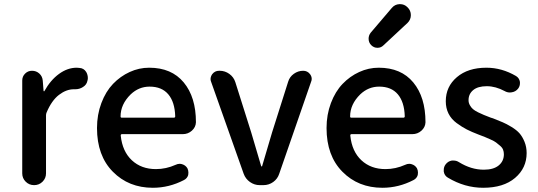

<svg xmlns="http://www.w3.org/2000/svg" viewBox="-20 -890 2586 923"><path d="M86.9 -56.6V-502.9Q86.9 -522.5 100.6 -536.1Q114.3 -549.8 133.8 -549.8Q154.3 -549.8 168.9 -536.6Q183.6 -523.4 185.5 -502.9L189.5 -452.1Q190.4 -451.2 191.9 -451.2Q193.4 -451.2 193.4 -452.1Q222.7 -504.9 263.7 -534.7Q304.7 -564.5 348.6 -564.5Q355.5 -564.5 361.3 -563.5Q382.8 -562.5 394.5 -543.9Q402.3 -530.3 402.3 -514.6Q402.3 -508.8 400.4 -502Q396.5 -482.4 378.9 -471.7Q362.3 -460.9 341.8 -460.9Q340.8 -460.9 339.8 -460.9Q337.9 -460.9 335 -460.9Q298.8 -460.9 263.7 -434.1Q228.5 -407.2 204.1 -349.6Q201.2 -342.8 201.2 -335.9V-56.6Q201.2 -33.2 184.6 -16.6Q168 0 144 0Q120.1 0 103.5 -16.6Q86.9 -33.2 86.9 -56.6Z M714.8 12.7Q598.6 12.7 522.5 -64.5Q446.3 -141.6 446.3 -274.4Q446.3 -338.9 467.3 -394.5Q488.3 -450.2 523.4 -486.8Q558.6 -523.4 603.5 -543.9Q648.4 -564.5 697.3 -564.5Q804.7 -564.5 863.3 -493.7Q921.9 -422.9 921.9 -302.7Q921.9 -302.7 921.9 -301.8Q920.9 -278.3 902.3 -261.7Q883.8 -245.1 858.4 -245.1H566.4Q559.6 -245.1 560.5 -237.3Q568.4 -162.1 613.8 -119.6Q659.2 -77.1 729.5 -77.1Q778.3 -77.1 824.2 -97.7Q834 -102.5 843.8 -102.5Q849.6 -102.5 855.5 -100.6Q872.1 -95.7 880.9 -81.1Q885.7 -71.3 885.7 -60.5Q885.7 -54.7 884.8 -48.8Q879.9 -32.2 864.3 -24.4Q793 12.7 714.8 12.7ZM559.6 -330.1Q559.6 -324.2 565.4 -324.2H815.4Q822.3 -324.2 822.3 -331.1Q822.3 -331.1 822.3 -331.1Q820.3 -399.4 789.1 -436.5Q757.8 -473.6 699.2 -473.6Q647.5 -473.6 608.4 -436.5Q559.6 -388.7 559.6 -330.1Z M1228.5 0Q1203.1 0 1181.6 -15.1Q1160.2 -30.3 1151.4 -54.7L995.1 -496.1Q992.2 -502.9 992.2 -509.8Q992.2 -521.5 1000 -533.2Q1012.7 -549.8 1033.2 -549.8H1036.1Q1061.5 -549.8 1082.5 -534.7Q1103.5 -519.5 1111.3 -495.1L1187.5 -253.9Q1197.3 -220.7 1235.4 -91.8Q1236.3 -89.8 1238.3 -89.8Q1240.2 -89.8 1240.2 -91.8Q1278.3 -220.7 1288.1 -253.9L1365.2 -497.1Q1372.1 -520.5 1392.6 -535.2Q1413.1 -549.8 1437.5 -549.8Q1458 -549.8 1470.7 -533.2Q1478.5 -522.5 1478.5 -510.7Q1478.5 -503.9 1475.6 -497.1L1322.3 -54.7Q1314.5 -30.3 1293.5 -15.1Q1272.5 0 1246.1 0Z M1818.4 12.7Q1702.1 12.7 1626 -64.5Q1549.8 -141.6 1549.8 -274.4Q1549.8 -338.9 1570.8 -394.5Q1591.8 -450.2 1627 -486.8Q1662.1 -523.4 1707 -543.9Q1752 -564.5 1800.8 -564.5Q1908.2 -564.5 1966.8 -493.7Q2025.4 -422.9 2025.4 -302.7Q2025.4 -302.7 2025.4 -301.8Q2024.4 -278.3 2005.9 -261.7Q1987.3 -245.1 1961.9 -245.1H1669.9Q1663.1 -245.1 1664.1 -237.3Q1671.9 -162.1 1717.3 -119.6Q1762.7 -77.1 1833 -77.1Q1881.8 -77.1 1927.7 -97.7Q1937.5 -102.5 1947.3 -102.5Q1953.1 -102.5 1959 -100.6Q1975.6 -95.7 1984.4 -81.1Q1989.3 -71.3 1989.3 -60.5Q1989.3 -54.7 1988.3 -48.8Q1983.4 -32.2 1967.8 -24.4Q1896.5 12.7 1818.4 12.7ZM1663.1 -330.1Q1663.1 -324.2 1668.9 -324.2H1918.9Q1925.8 -324.2 1925.8 -331.1Q1923.8 -399.4 1892.6 -436.5Q1861.3 -473.6 1802.7 -473.6Q1751 -473.6 1711.9 -436.5Q1663.1 -388.7 1663.1 -330.1ZM1823.2 -671.9Q1811.5 -660.2 1794.9 -660.2Q1794.9 -660.2 1793.9 -660.2Q1777.3 -660.2 1764.6 -672.9Q1752 -685.5 1752 -704.1Q1752 -719.7 1761.7 -732.4L1863.3 -851.6Q1877.9 -869.1 1900.4 -870.1Q1901.4 -870.1 1903.3 -870.1Q1923.8 -870.1 1938.5 -855.5Q1955.1 -839.8 1955.1 -817.4Q1955.1 -794.9 1938.5 -779.3Z M2302.7 12.7Q2213.9 12.7 2132.8 -36.1Q2116.2 -45.9 2113.3 -65.4Q2113.3 -69.3 2113.3 -73.2Q2113.3 -87.9 2122.1 -99.6Q2133.8 -115.2 2152.3 -118.2Q2156.2 -118.2 2160.2 -118.2Q2174.8 -118.2 2186.5 -110.4Q2245.1 -74.2 2305.7 -74.2Q2352.5 -74.2 2377.4 -94.7Q2402.3 -115.2 2402.3 -148.4Q2402.3 -160.2 2398.4 -170.4Q2394.5 -180.7 2383.3 -189.9Q2372.1 -199.2 2364.7 -205.1Q2357.4 -210.9 2337.9 -219.7Q2318.4 -228.5 2311 -231.4Q2303.7 -234.4 2280.3 -243.2Q2247.1 -255.9 2224.1 -267.6Q2201.2 -279.3 2175.3 -298.3Q2149.4 -317.4 2136.2 -343.8Q2123 -370.1 2123 -403.3Q2123 -473.6 2176.3 -519Q2229.5 -564.5 2318.4 -564.5Q2392.6 -564.5 2460.9 -524.4Q2476.6 -514.6 2479.5 -496.1Q2479.5 -493.2 2479.5 -489.3Q2479.5 -475.6 2470.7 -463.9Q2459 -449.2 2440.4 -446.3Q2436.5 -445.3 2431.6 -445.3Q2418 -445.3 2406.2 -452.1Q2362.3 -475.6 2320.3 -475.6Q2277.3 -475.6 2254.9 -457Q2232.4 -438.5 2232.4 -408.2Q2232.4 -395.5 2238.8 -384.3Q2245.1 -373 2253.4 -365.7Q2261.7 -358.4 2278.3 -350.1Q2294.9 -341.8 2306.2 -337.4Q2317.4 -333 2339.8 -324.2Q2345.7 -322.3 2349.6 -321.3Q2378.9 -309.6 2396.5 -302.2Q2414.1 -294.9 2439 -279.8Q2463.9 -264.6 2477.5 -249Q2491.2 -233.4 2501.5 -208.5Q2511.7 -183.6 2511.7 -154.3Q2511.7 -82 2456.1 -34.7Q2400.4 12.7 2302.7 12.7Z"/></svg>

Font: Gen Jyuu Gothic Medium
Style: Regular
Weight: 500
Designer: [Source Han Sans]
Ryoko NISHIZUKA  (kana & ideographs); Paul D. Hunt (Latin, Greek & Cyrillic); Wenlong ZHANG  (bopomofo
Version: Version 1.002.20150607